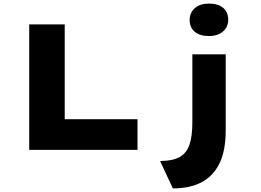

<svg xmlns="http://www.w3.org/2000/svg" viewBox="-20 -836 1457 1071"><path d="M143 0V-700H341V-171H747V0ZM944 215 873 62Q943 62 982 40Q1021 18 1037 -29Q1053 -76 1053 -153V-533H1239V-109Q1239 5 1204 76Q1169 147 1103.5 181Q1038 215 944 215ZM1145 -635Q1095 -635 1066.5 -658.5Q1038 -682 1038 -725Q1038 -765 1067 -790.5Q1096 -816 1145 -816Q1196 -816 1224.5 -792.5Q1253 -769 1253 -725Q1253 -686 1224 -660.5Q1195 -635 1145 -635Z"/></svg>

Font: Lexend Peta ExtraBold
Style: Regular
Weight: 800
Version: Version 1.007